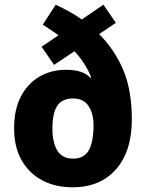

<svg xmlns="http://www.w3.org/2000/svg" viewBox="-20 -787 622 817"><path d="M217 -767Q247 -753 275 -737.5Q303 -722 328 -704L420 -767L473 -690L402 -642Q469 -574 505 -488Q541 -402 541 -279Q541 -143 473.5 -66.5Q406 10 289 10Q215 10 159 -20Q103 -50 71.5 -106Q40 -162 40 -241Q40 -321 69 -376.5Q98 -432 148 -461Q198 -490 260 -490Q335 -490 364 -456L368 -458Q356 -488 338.5 -515.5Q321 -543 297 -569L210 -511L157 -588L229 -637Q198 -659 162 -682ZM291 -368Q244 -368 223.5 -336.5Q203 -305 203 -240Q203 -182 223.5 -147Q244 -112 291 -112Q338 -112 358 -148Q378 -184 378 -255Q378 -303 357 -335.5Q336 -368 291 -368Z"/></svg>

Font: Noto Sans Ethiopic SemiCondensed ExtraBold
Style: Regular
Weight: 800
Width: 4
Designer: Monotype Design Team
Foundry: Monotype Imaging Inc.
Version: Version 2.102; ttfautohint (v1.8.4.7-5d5b)